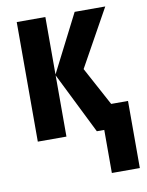

<svg xmlns="http://www.w3.org/2000/svg" viewBox="-84 -607 663 865"><g transform="rotate(-10 247.5 -175.0)"><path d="M357 197V0H323L184 -280V0H53V-547H184V-284L318 -547H458L313 -286L408 -110H485V197Z"/></g></svg>

Font: Noto Sans Display ExtraCondensed
Style: Bold
Weight: 700
Width: 2
Designer: Monotype Design Team
Foundry: Monotype Imaging Inc.
Version: Version 2.003